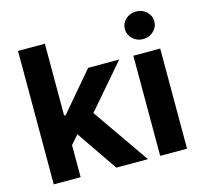

<svg xmlns="http://www.w3.org/2000/svg" viewBox="-109 -890 1070 1011"><g transform="rotate(-15 425.5 -384.0)"><path d="M195.3 -159.9V-336H217.4L396 -545.9H565.3L329.4 -272.1H294.9ZM62.4 0V-727.5H208.8V0ZM403.1 0 239.5 -239.4 337.3 -343.3 575.8 0Z M642.5 0V-545.9H788.9V0ZM715.6 -617.1Q682.6 -617.1 659 -639.2Q635.4 -661.3 635.4 -692.2Q635.4 -723.8 659 -745.7Q682.6 -767.5 715.6 -767.5Q748.9 -767.5 772.5 -745.7Q796.1 -723.9 796.1 -692.3Q796.1 -661.3 772.5 -639.2Q748.9 -617.1 715.6 -617.1Z"/></g></svg>

Font: Inter Variable LoSnoCo
Style: Regular
Weight: 400
Designer: Rasmus Andersson
Foundry: rsms
Version: Version 4.000;git-a52131595; featfreeze: case,dlig,ss01,ss02